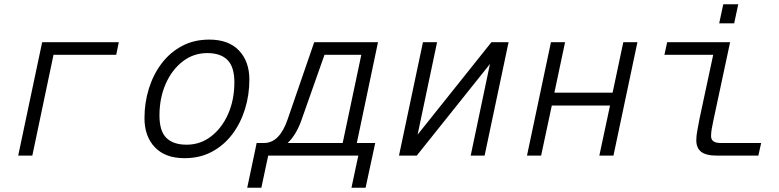

<svg xmlns="http://www.w3.org/2000/svg" viewBox="-20 -727 3640 897"><path d="M65 0 177 -530H535L523 -471H230L131 0Z M842 12Q752 12 703.5 -39Q655 -90 655 -175Q655 -247 675.5 -313Q696 -379 735 -430.5Q774 -482 830 -512Q886 -542 958 -542Q1048 -542 1096.5 -491Q1145 -440 1145 -355Q1145 -283 1124.5 -217Q1104 -151 1065 -99.5Q1026 -48 970 -18Q914 12 842 12ZM852 -51Q916 -51 966.5 -90Q1017 -129 1046 -195Q1075 -261 1075 -343Q1075 -414 1043 -446.5Q1011 -479 948 -479Q884 -479 833.5 -440Q783 -401 754 -335Q725 -269 725 -187Q725 -115 757 -83Q789 -51 852 -51Z M1135 150 1172 -25 1179 -59H1214Q1286 -59 1324 -170L1448 -530H1746L1647 -59H1733L1688 150H1622L1654 0H1233L1201 150ZM1387 -162Q1363 -96 1324 -59H1581L1668 -471H1496Z M1844 0 1956 -530H2022L1931 -98L2276 -530H2356L2244 0H2179L2269 -428L1927 0Z M2442 0 2554 -530H2620L2570 -294H2842L2892 -530H2958L2846 0H2780L2830 -234H2558L2508 0Z M3330 0Q3278 0 3255.5 -18Q3233 -36 3233 -72Q3233 -92 3238 -118.5Q3243 -145 3248 -172L3312 -471H3084L3097 -530H3391L3313 -165Q3308 -143 3305 -124.5Q3302 -106 3302 -91Q3302 -59 3346 -59H3536L3523 0ZM3340 -618 3359 -707H3429L3410 -618Z"/></svg>

Font: Geist Mono Light
Style: Italic
Weight: 300
Italic angle: -12°
Monospace: yes
Designer: Basement.studio, Andrés Briganti, Mateo Zaragoza
Foundry: Basement.studio, Vercel, Andrés Briganti, Guido Ferreyra, Mateo Zaragoza
Version: Version 1.500; ttfautohint (v1.8.4.7-5d5b)